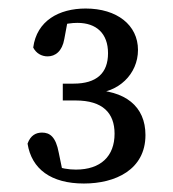

<svg xmlns="http://www.w3.org/2000/svg" viewBox="-20 -851 410 455"><path d="M128.8 -652.8V-612.9H159.3C223.6 -612.9 251.5 -583.1 251.5 -534.1C251.5 -480.8 218.7 -449.1 159.9 -449.1C142 -449.1 125.4 -452.1 104.7 -459.1L131 -432.1L119.2 -489.3C112.3 -526.7 98.1 -536.8 79.7 -536.8C65.6 -536.8 52.4 -530.7 45.3 -510.6C54.9 -450.3 101 -416.1 178.9 -416.1C253.2 -416.1 324.7 -448.7 324.7 -531C324.7 -598.7 277.3 -637.6 192.5 -638L199.2 -629.9C260.6 -630.4 307 -675.4 307 -732.7C307 -791.6 257.2 -830.8 183 -830.8C119.6 -830.8 67.1 -801.7 58.7 -738.3C65.7 -724.5 78.8 -717.4 92.8 -717.4C111 -717.4 127.4 -729.4 132.4 -758.6L142.3 -811.8L112.7 -788.8C134.6 -794.8 150.6 -796.8 163.5 -796.8C208.2 -796.8 236 -771.9 236 -724.9C236 -677.6 208.9 -652.8 154.3 -652.8H128.8Z"/></svg>

Font: Source Serif Variable
Style: Regular
Weight: 389
Designer: Frank Grießhammer
Foundry: Adobe Systems Incorporated
Version: Version 3.001;hotconv 1.0.111;makeotfexe 2.5.65597